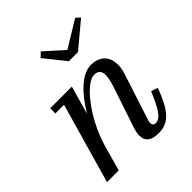

<svg xmlns="http://www.w3.org/2000/svg" viewBox="-194 -820 956 956"><g transform="rotate(-45 284.0 -342.0)"><path d="M345.5 -605 246.5 -693.5 222.5 -670.5 311 -560H375L507.5 -670.5L486.5 -691ZM140.5 -423.5 19.5 0H102L141.5 -140.5C187 -291 294.5 -423.5 351.5 -423.5C397.5 -423.5 402.5 -385 376.5 -308L304 -92C301 -83 297 -64 297 -51.5C297 -8.5 323 10 375 10C448.5 10 487.5 -38 530.5 -153L495 -165C457 -74 432.5 -36 398.5 -36C386 -36 379.5 -44.5 379.5 -55C379.5 -60 380.5 -67 382.5 -73L462.5 -319.5C488.5 -399.5 461.5 -469.5 375 -469.5C310 -469.5 242.5 -400 190 -311L232 -460H79.5V-423.5Z"/></g></svg>

Font: Bodoni* 06pt
Style: Italic
Weight: 400
Italic angle: -13°
Version: Version 2.3